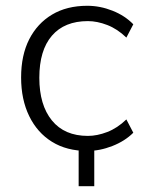

<svg xmlns="http://www.w3.org/2000/svg" viewBox="-20 -514 507 664"><path d="M252 130V-31H306V130ZM282 8Q211 8 160 -23.5Q109 -55 81 -112.5Q53 -170 53 -246Q53 -323 81 -378Q109 -433 160 -463.5Q211 -494 282 -494Q326 -494 369 -477Q412 -460 441 -430L417 -384Q386 -414 351 -427.5Q316 -441 284 -441Q203 -441 159.5 -390.5Q116 -340 116 -245Q116 -151 159.5 -97.5Q203 -44 284 -44Q316 -44 351 -57.5Q386 -71 417 -101L441 -55Q412 -26 368.5 -9Q325 8 282 8Z"/></svg>

Font: Nunito Sans 12pt Light
Style: Regular
Weight: 300
Designer: Vernon Adams
Foundry: Vernon Adams
Version: Version 3.101;gftools[0.9.27]